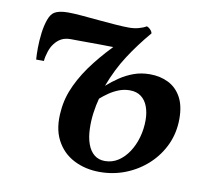

<svg xmlns="http://www.w3.org/2000/svg" viewBox="-67 -620 766 706"><g transform="rotate(10 316.0 -267.0)"><path d="M75.5 -355.5H46.5Q45 -373 45.2 -399.8Q45.5 -426.5 49 -454.8Q52.5 -483 60.5 -505.5Q68.5 -528 81.5 -536Q88.5 -540.5 101 -543.5Q113.5 -546.5 132 -546.5Q152 -546.5 182.5 -544Q213 -541.5 247 -538.2Q281 -535 311.5 -532.8Q342 -530.5 362 -530.5Q381 -530.5 397.8 -535Q414.5 -539.5 426 -546.5Q429 -546 433.8 -542.8Q438.5 -539.5 442.5 -534.5Q446.5 -529.5 447.5 -524Q404.5 -473.5 370.8 -421.5Q337 -369.5 312.5 -304.5Q333.5 -323 357.2 -339Q381 -355 408.5 -365Q436 -375 468.5 -375Q507 -375 537.5 -359.8Q568 -344.5 585.5 -313Q603 -281.5 603 -232.5Q603 -180.5 582.8 -136.2Q562.5 -92 527 -59Q491.5 -26 445.5 -7.5Q399.5 11 347.5 11Q294 11 250.8 -11.2Q207.5 -33.5 184.8 -77.8Q162 -122 169 -187.5Q173 -235.5 195.8 -283.8Q218.5 -332 255.8 -379.2Q293 -426.5 339 -471.5L329 -450Q322 -450 306.2 -450.2Q290.5 -450.5 269.8 -450.8Q249 -451 227.8 -451Q206.5 -451 188 -451.2Q169.5 -451.5 159 -451.5Q138 -451.5 123.8 -443.8Q109.5 -436 99 -422Q89 -409.5 82.8 -390.2Q76.5 -371 75.5 -355.5ZM359.5 -32Q387 -32 409.2 -46.5Q431.5 -61 447.8 -85.8Q464 -110.5 472.8 -141.5Q481.5 -172.5 481.5 -205.5Q481.5 -233.5 473.2 -256Q465 -278.5 448.2 -291.2Q431.5 -304 405.5 -304Q384.5 -304 365.2 -296.5Q346 -289 329.2 -277.5Q312.5 -266 299 -254Q292 -228.5 288 -198.8Q284 -169 285 -139.5Q286 -107 294.8 -82.8Q303.5 -58.5 319.8 -45.2Q336 -32 359.5 -32Z"/></g></svg>

Font: Merriweather 72pt SemiBold
Style: Italic
Weight: 600
Italic angle: -7.8°
Version: Version 2.101